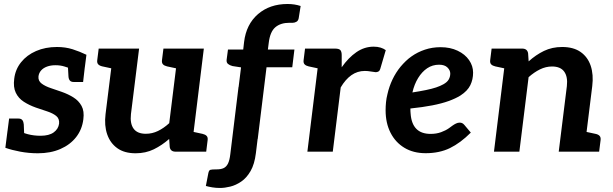

<svg xmlns="http://www.w3.org/2000/svg" viewBox="-20 -756 3055 957"><path d="M168.7 8Q124.2 8 81.2 0Q38.3 -8 6.7 -19.4L17.4 -103.7L77.5 -105.6Q87.3 -95.5 117.6 -87.4Q147.9 -79.3 182 -79.3Q224.7 -79.3 247.9 -96.3Q271.1 -113.3 274.5 -139.8Q276.9 -164.7 260.1 -178.2Q243.2 -191.6 215.6 -200.7Q187.9 -209.9 159 -219.7Q125.2 -231.7 98.6 -248.9Q72 -266 58.7 -293.8Q45.3 -321.6 50.9 -363.4Q56.4 -410.1 85.1 -445.8Q113.7 -481.6 159.9 -501.7Q206 -521.8 263.8 -521.8Q305.9 -521.8 341.6 -510.6Q377.2 -499.3 410.8 -483L402.8 -420.2L338.8 -412.4Q321.1 -418.4 301 -424.6Q281 -430.9 256.3 -430.9Q233 -430.9 214.6 -424.2Q196.2 -417.5 185.2 -405.2Q174.2 -392.9 171.8 -375.9Q169.3 -353 187.7 -339.3Q206 -325.7 234.1 -316.5Q262.2 -307.4 288.6 -297.8Q320.1 -286.7 346.1 -270.4Q372.2 -254.1 386.5 -228.1Q400.8 -202.1 395.4 -161.3Q389.2 -110.6 359.5 -72.6Q329.8 -34.6 280.9 -13.3Q232 8 168.7 8ZM317.3 -447.4 403.2 -425.3 394.2 -347.3H348.1Q333.7 -347.3 327.7 -355.2Q321.7 -363.2 321.2 -376.4ZM101.4 -65 15.4 -87.1 25.4 -165.1H71.5Q85.5 -165.1 91.5 -157.2Q97.4 -149.3 98.5 -136Z M656 8Q600 8 564.6 -17.4Q529.3 -42.7 514.2 -86.6Q499.1 -130.4 506.1 -187.4L546.7 -513.8H673.3L632.7 -187.4Q627.4 -140.2 645.9 -114.7Q664.3 -89.2 706.9 -89.2Q738.5 -89.2 767.3 -103.1Q796.2 -117.1 823.5 -142.1L869.5 -513.8H996L932.9 0H855.4Q829.7 0 826 -23L823.2 -63.3Q787.4 -31.9 746.8 -11.9Q706.1 8 656 8ZM908.6 0 933.7 -100.8 989.6 -88.8Q1003.2 -85.6 1009.9 -78.6Q1016.6 -71.6 1015 -58.1L1007.8 0ZM571 -513.8 545.9 -413.1 490 -425.1Q476.4 -428.2 469.7 -435.2Q463 -442.2 464.6 -455.7L471.9 -513.8ZM893.8 -513.8 868.6 -413.1 812.7 -425.1Q799.2 -428.2 792.5 -435.2Q785.8 -442.2 787.3 -455.7L794.6 -513.8Z M1129.6 0 1181.4 -420.2 1139 -426.7Q1125 -430.3 1116.5 -437.3Q1108 -444.3 1109.6 -458.3L1116.3 -509H1192.3L1196.6 -546.6Q1207.2 -634.8 1265.8 -685.5Q1324.5 -736.1 1413.1 -736.1Q1431.2 -736.1 1447.3 -733.6Q1463.4 -731.1 1478.5 -726.1L1468.7 -664.5Q1466.1 -652 1457.1 -647.3Q1448.1 -642.5 1440 -642.5Q1432.1 -642.5 1428.9 -642.5Q1425.7 -642.5 1423.5 -642.5Q1378.1 -642.5 1352 -619.8Q1325.9 -597.2 1319.5 -542.4L1315.2 -509H1447.5L1436.7 -420.6H1308.5L1264.6 -63.2ZM1076.9 180.9Q1056.5 180.9 1038.3 177.9Q1020.1 174.9 1006.1 170.9L1018.5 106.8Q1021.4 92.6 1028.6 90.4Q1035.8 88.2 1060.6 88.2Q1081.6 88.2 1094.9 81.8Q1108.3 75.4 1116.4 59.2Q1124.4 42.9 1127.9 12.6L1168.9 -322.8H1295.9L1255.4 7.7Q1248.7 62.3 1229 96.5Q1209.3 130.7 1182.4 149Q1155.5 167.3 1127.7 174.1Q1100 180.9 1076.9 180.9Z M1512.1 0 1575.3 -513.8H1649.6Q1669.2 -513.8 1676.1 -506.6Q1683 -499.4 1683.2 -482L1683.2 -420.7Q1716.7 -468.5 1756.5 -496Q1796.3 -523.4 1842.6 -523.4Q1861.9 -523.4 1877 -518.7Q1892.1 -514 1902.8 -506L1875.2 -412.2Q1872.7 -403.4 1866.5 -399.8Q1860.4 -396.2 1852.7 -396.2Q1848 -396.2 1830.5 -399.3Q1812.9 -402.4 1798.5 -402.4Q1761.5 -402.4 1731.6 -381.4Q1701.7 -360.3 1678.2 -320.2L1638.7 0ZM1599.6 -513.8 1574.5 -413.1 1518.5 -425.1Q1505 -428.2 1498.3 -435.2Q1491.6 -442.2 1493.2 -455.7L1500.4 -513.8Z M2101.6 7.6Q2040.3 7.6 1995.6 -19.4Q1951 -46.3 1926.5 -94.5Q1902 -142.7 1902 -206.4Q1902 -226.4 1904 -246.5Q1906 -266.5 1911 -286.1Q1919.6 -324.7 1936.2 -359.7Q1952.9 -394.7 1977 -424.1Q1989.2 -438.5 2002.7 -451.5Q2016.2 -464.5 2031.3 -475Q2061.4 -496.4 2098.1 -508.6Q2134.7 -520.8 2175.8 -520.8Q2224.1 -520.8 2261 -503.2Q2298 -485.6 2318 -456.5Q2338.1 -427.4 2338.1 -394Q2338.1 -359.9 2324.3 -331.5Q2310.5 -303 2275.1 -280Q2251.1 -265 2216.5 -252.5Q2181.9 -240 2134.7 -230.8Q2087.5 -221.6 2025.5 -215.2Q2025.5 -209 2025.8 -201.4Q2026 -193.7 2026.6 -190.7Q2030 -139.7 2054.8 -114.2Q2079.5 -88.6 2126.5 -88.6Q2155.1 -88.6 2178.5 -97.1Q2201.8 -105.6 2217.6 -116.9Q2226.1 -123.4 2235.1 -129.7Q2244 -136.1 2253 -140.4Q2262 -144.8 2271.7 -144.8Q2285.1 -144.8 2294.4 -133.5L2326.7 -95.1Q2275.1 -43.4 2222.7 -17.9Q2170.4 7.6 2101.6 7.6ZM2035.6 -295.2Q2073.5 -301.1 2103.3 -307.2Q2133 -313.3 2153.9 -320.3Q2174.9 -327.4 2189.6 -335.7Q2208.9 -346.3 2216.6 -359.9Q2224.3 -373.6 2224.3 -389.3Q2224.3 -405.7 2210.3 -419.6Q2196.2 -433.5 2168.6 -433.5Q2135.7 -433.5 2109.4 -415.9Q2083.2 -398.3 2064.1 -367.1Q2045 -336 2035.6 -295.2Z M2442.1 0 2505.3 -513.8H2582.8Q2608 -513.8 2612.2 -490.8L2615 -450.1Q2650.7 -482.5 2691.4 -502.2Q2732 -521.8 2782.2 -521.8Q2838.2 -521.8 2873.8 -497Q2909.5 -472.1 2924.3 -428.1Q2939 -384 2932 -327L2891.5 0H2764.9L2805.5 -327Q2810.7 -373.2 2792.3 -398.9Q2773.9 -424.6 2731.3 -424.6Q2700.8 -424.6 2671.4 -410.2Q2642 -395.7 2614.7 -371.3L2568.7 0ZM2867.2 0 2892.3 -100.8 2948.2 -88.8Q2961.8 -86.1 2968.5 -78.8Q2975.2 -71.6 2973.6 -58.1L2966.3 0ZM2529.6 -513.8 2504.5 -413.1 2448.5 -425.1Q2435 -428.2 2428.3 -435.2Q2421.6 -442.2 2423.2 -455.7L2430.4 -513.8Z"/></svg>

Font: Aleo
Style: Italic
Weight: 400
Italic angle: -7°
Designer: Alessio Laiso
Foundry: Alessio Laiso
Version: Version 2.001;gftools[0.9.29]